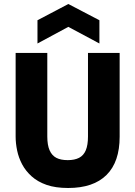

<svg xmlns="http://www.w3.org/2000/svg" viewBox="-20 -924 675 958"><path d="M320 14Q257 14 212.5 -1.5Q168 -17 138 -44Q108 -71 90.5 -104Q73 -137 65.5 -173Q58 -209 58 -242V-660H216V-243Q216 -200 227.5 -174Q239 -148 261 -136.5Q283 -125 318 -125Q352 -125 374.5 -136.5Q397 -148 408 -174Q419 -200 419 -243V-660H577V-242Q577 -116 511.5 -51Q446 14 320 14ZM167 -707V-823L321 -904L476 -823V-707L321 -790Z"/></svg>

Font: Bricolage Grotesque 96pt ExtraBold SemiCondensed ExtraBold
Style: Regular
Weight: 800
Width: 4
Version: Version 1.001;gftools[0.9.33.dev8+g029e19f]